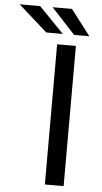

<svg xmlns="http://www.w3.org/2000/svg" viewBox="-170 -933 516 970"><g transform="rotate(5 88.0 -448.0)"><path d="M190.9 -710.9V0H95.7V-710.9ZM-110.4 -895.5H-6.3L119.6 -765.6H36.1ZM56.6 -895.5H154.8L254.4 -765.6H177.2Z"/></g></svg>

Font: Bert Sans Medium
Style: Regular
Weight: 500
Designer: Christian Robertson, Adam Twardoch, & Cristiano Sobral
Foundry: Google
Version: Version 12.135;January 10, 2020;FontCreator 12.0.0.2547 64-b